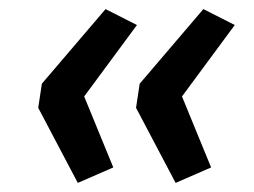

<svg xmlns="http://www.w3.org/2000/svg" viewBox="-20 -479 558 422"><path d="M151 -77 64 -242 72 -295 212 -459 281 -424 165 -267 229 -111ZM366 -77 279 -242 287 -295 427 -459 496 -424 380 -267 444 -111Z"/></svg>

Font: Nunito Sans 10pt SemiExpanded SemiBold
Style: Italic
Weight: 600
Width: 6
Italic angle: -9°
Designer: Vernon Adams
Foundry: Vernon Adams
Version: Version 3.101;gftools[0.9.27]